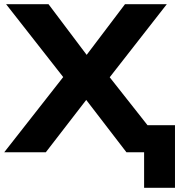

<svg xmlns="http://www.w3.org/2000/svg" viewBox="-24 -725 853 914"><path d="M662 169V0H601V-129H809V169ZM-4 0 305 -394 306 -321 5 -705H207L405 -442H372L571 -705H770L470 -321V-393L780 0H578L369 -272H404L194 0Z"/></svg>

Font: Nunito Sans 10pt SemiExpanded ExtraBold
Style: Regular
Weight: 800
Width: 6
Designer: Vernon Adams
Foundry: Vernon Adams
Version: Version 3.101;gftools[0.9.27]